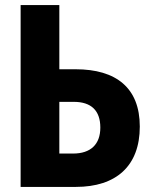

<svg xmlns="http://www.w3.org/2000/svg" viewBox="-20 -734 603 754"><path d="M61 0H278C436 0 529 -82 529 -237C529 -389 436 -462 277 -462H213V-714H61ZM213 -131V-334H270C338 -334 374 -300 374 -233C374 -167 336 -131 267 -131Z"/></svg>

Font: Noto Sans Mono SemiCondensed ExtraBold
Style: Regular
Weight: 800
Width: 4
Designer: Monotype Design Team
Foundry: Monotype Imaging Inc.
Version: Version 2.014